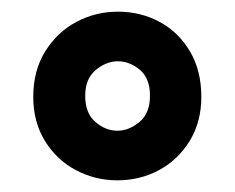

<svg xmlns="http://www.w3.org/2000/svg" viewBox="-20 -732 403 329"><path d="M181 -423Q143 -423 110 -440.5Q77 -458 57 -490.5Q37 -523 37 -566Q37 -611 57.5 -644Q78 -677 111 -694.5Q144 -712 182 -712Q221 -712 253.5 -694.5Q286 -677 305.5 -644Q325 -611 325 -566Q325 -523 305 -490.5Q285 -458 252.5 -440.5Q220 -423 181 -423ZM181 -508Q201 -508 219 -523Q237 -538 237 -568Q237 -598 219.5 -612.5Q202 -627 182 -627Q162 -627 144 -612Q126 -597 126 -568Q126 -538 143.5 -523Q161 -508 181 -508Z"/></svg>

Font: DM Sans 11pt
Style: Bold
Weight: 700
Version: Version 4.004;gftools[0.9.30]